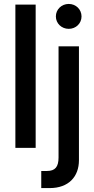

<svg xmlns="http://www.w3.org/2000/svg" viewBox="-20 -751 478 975"><path d="M380.9 62.5V-515.6H277.3V48.8C277.3 96.7 259.8 117.2 218.8 117.2H189.5V204.1H232.4C328.6 204.1 380.9 146 380.9 62.5ZM161.1 0V-727.5H58.1V0ZM329.1 -604.5C365.7 -604.5 394 -632.3 394 -667.5C394 -703.1 365.7 -731 329.1 -731C292.5 -731 263.7 -703.1 263.7 -667.5C263.7 -632.3 292.5 -604.5 329.1 -604.5Z"/></svg>

Font: Inteeer Medium
Style: Regular
Weight: 500
Designer: Rasmus Andersson
Foundry: rsms
Version: Version 4.001;Glyphs 3.4 (3402)